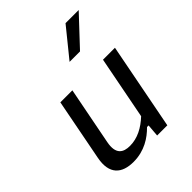

<svg xmlns="http://www.w3.org/2000/svg" viewBox="-227 -934 1073 1073"><g transform="rotate(-45 310.0 -397.0)"><path d="M144 -513.5 73 -146C51.5 -35 106.5 11.5 198.5 11.5C285 11.5 347 -30.5 389 -73.5H401.5L395.5 0H476L575.5 -513.5H481L408.5 -139.5C361 -95 307.5 -66 247.5 -66C195.5 -66 156 -87.5 172.5 -171.5L239 -513.5ZM340.5 -637 477.5 -806H581.5L423 -637Z"/></g></svg>

Font: Monaspace Neon
Style: Italic
Weight: 400
Italic angle: -11°
Designer: Riley Cran & the Lettermatic Team
Foundry: Lettermatic
Version: Version 1.200 (Monaspace Neon)